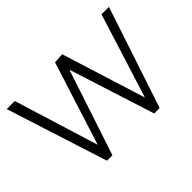

<svg xmlns="http://www.w3.org/2000/svg" viewBox="-103 -680 873 873"><g transform="rotate(-45 333.0 -244.0)"><path d="M195.3 0 332 -413.1 463.9 0H499L661.1 -488.3H613.3L485.4 -81.1L358.4 -486.3L309.6 -483.4L181.6 -81.1L55.7 -488.3H3.9L160.2 0Z"/></g></svg>

Font: Yaldevi Colombo Light
Style: Regular
Weight: 300
Designer: Sol Matas, Denzil Rajitha, Kosala Senevirathne and Pathum Egodawatta
Foundry: Mooniak
Version: Version 1.020 ; ttfautohint (v1.6)